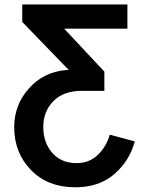

<svg xmlns="http://www.w3.org/2000/svg" viewBox="-20 -583 648 838"><path d="M42 -28.3Q42 -125 106 -196.8Q169.9 -268.6 267.6 -277.3H280.3L77.1 -487.3V-563.5H536.1V-458H259.8L435.5 -270.5V-186.5H337.9Q256.8 -186.5 212.9 -141.6Q168.9 -96.7 168.9 -28.3Q168.9 39.1 208 84Q247.1 128.9 313.5 128.9Q370.1 128.9 407.2 92.8Q444.3 56.6 459 4.9L568.4 34.2Q544.9 120.1 478.5 177.2Q412.1 234.4 308.6 234.4Q188.5 234.4 115.2 159.2Q42 84 42 -28.3Z"/></svg>

Font: Gothic A1
Style: Bold
Weight: 700
Version: Version 2.50